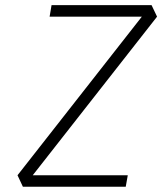

<svg xmlns="http://www.w3.org/2000/svg" viewBox="-20 -713 626 733"><path d="M67.4 0 46.9 -43.9 521.5 -649.4H169.4L176.8 -693.4H558.6L579.6 -649.4L105 -43.9H467.8L460 0Z"/></svg>

Font: Cascadia Code NF ExtraLight
Style: Italic
Weight: 200
Italic angle: -10°
Monospace: yes
Designer: Aaron Bell
Foundry: Saja Typeworks
Version: Version 2404.023; ttfautohint (v1.8.4)